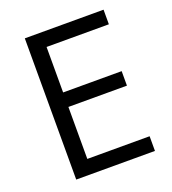

<svg xmlns="http://www.w3.org/2000/svg" viewBox="-131 -813 818 912"><g transform="rotate(-20 278.0 -357.0)"><path d="M496.1 0H98.1V-713.9H496.1V-640.1H181.2V-410.2H477.1V-336.9H181.2V-74.2H496.1Z"/></g></svg>

Font: f0_2797  
Style: Regular
Weight: 400
Foundry: Ascender Corporation
Version: Version 1.10